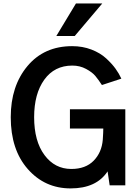

<svg xmlns="http://www.w3.org/2000/svg" viewBox="-20 -1052 785 1090"><path d="M41 -386.7Q41 -563.5 135.7 -676.8Q230.5 -790 389.6 -790Q449.2 -790 499.5 -770.5Q549.8 -751 583 -720.2Q616.2 -689.5 636.2 -661.6Q656.2 -633.8 668.9 -605.5L558.6 -569.3Q538.1 -600.6 521 -621.1Q503.9 -641.6 468.8 -660.6Q433.6 -679.7 390.6 -679.7Q289.1 -679.7 231.4 -599.6Q173.8 -519.5 173.8 -386.7Q173.8 -251 232.4 -171.9Q291 -92.8 384.8 -92.8Q465.8 -92.8 511.7 -139.6Q557.6 -186.5 563.5 -258.8Q566.4 -302.7 566.4 -322.3H377V-431.6H691.4V0H602.5L590.8 -79.1Q527.3 17.6 380.9 17.6Q234.4 17.6 137.7 -92.3Q41 -202.1 41 -386.7ZM299.8 -847.7 411.1 -1032.2H560.5L404.3 -847.7Z"/></svg>

Font: Gothic A1
Style: Bold
Weight: 700
Version: Version 2.50